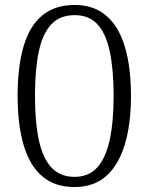

<svg xmlns="http://www.w3.org/2000/svg" viewBox="-20 -744 599 774"><path d="M280 10Q201 10 150.5 -33Q100 -76 75.5 -158.5Q51 -241 51 -359Q51 -475 75 -557Q99 -639 150 -681.5Q201 -724 281 -724Q357 -724 407.5 -681.5Q458 -639 483 -557Q508 -475 508 -358Q508 -242 482.5 -159.5Q457 -77 407 -33.5Q357 10 280 10ZM280 -31Q337 -31 371.5 -68.5Q406 -106 422 -179Q438 -252 438 -358Q438 -464 422.5 -536.5Q407 -609 373 -646Q339 -683 281 -683Q221 -683 186 -645Q151 -607 136 -534.5Q121 -462 121 -358Q121 -250 137 -177.5Q153 -105 188 -68Q223 -31 280 -31Z"/></svg>

Font: Noto Serif Gujarati Light
Style: Regular
Weight: 300
Version: Version 2.102